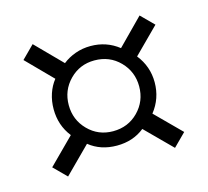

<svg xmlns="http://www.w3.org/2000/svg" viewBox="-64 -541 544 503"><g transform="rotate(-15 208.0 -289.5)"><path d="M29 -435 63 -469 132 -399Q147 -411 166.5 -418Q186 -425 208 -425Q251 -425 284 -399L353 -469L387 -435L319 -367Q346 -333 346 -290Q346 -246 319 -212L387 -144L353 -110L283 -180Q252 -155 208 -155Q164 -155 133 -180L63 -110L29 -144L98 -213Q72 -246 72 -290Q72 -312 78.5 -331.5Q85 -351 97 -366ZM208 -194Q249 -194 276.5 -222Q304 -250 304 -290Q304 -330 276.5 -358Q249 -386 208 -386Q168 -386 140.5 -358Q113 -330 113 -290Q113 -250 140.5 -222Q168 -194 208 -194Z"/></g></svg>

Font: Georama Extra Condensed Light
Style: Regular
Weight: 300
Width: 2
Designer: Jean-Baptiste Levee
Foundry: Production Type
Version: Version 1.000